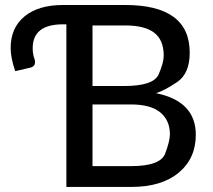

<svg xmlns="http://www.w3.org/2000/svg" viewBox="-20 -737 840 757"><path d="M344.7 -397.9H469.2Q585.9 -397.9 605.7 -444.1Q625.5 -490.2 625.5 -517.1Q625.5 -579.1 588.1 -607.9Q550.8 -636.7 473.6 -636.7H344.7ZM344.7 -325.2V-82H496.6Q612.3 -82 631.1 -131.3Q649.9 -180.7 649.9 -208Q649.9 -262.2 612.1 -293.7Q574.2 -325.2 496.1 -325.2ZM752 -205.6Q752 -112.3 684.6 -56.2Q617.2 0 498 0H241.7V-641.1H228.5Q108.9 -641.1 108.9 -547.4Q108.9 -522 116.7 -502.4Q123.5 -476.1 99.1 -470.2L40 -456.5Q22 -508.8 22 -547.9Q22 -627 76.4 -672.1Q130.9 -717.3 228.5 -717.3H473.6Q728 -717.3 728 -529.3Q728 -446.8 678.2 -413.3Q628.4 -379.9 595.2 -369.6Q752 -337.9 752 -205.6Z"/></svg>

Font: Lato-Medium
Style: Regular
Weight: 500
Designer: Lukasz Dziedzic
Foundry: tyPoland Lukasz Dziedzic
Version: Version 2.006; 2014-01-15